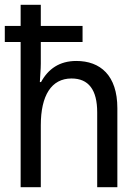

<svg xmlns="http://www.w3.org/2000/svg" viewBox="-20 -780 570 800"><path d="M66 0H150V-258C150 -382 194 -453 278 -453C349 -453 385 -406 385 -312V0H469V-329C469 -466 398 -526 298 -526C228 -526 181 -493 151 -438H146C147 -461 150 -491 150 -515V-605H324V-672H150V-760H66V-672H0V-605H66Z"/></svg>

Font: Noto Sans Mono Condensed
Style: Regular
Weight: 400
Width: 3
Designer: Monotype Design Team
Foundry: Monotype Imaging Inc.
Version: Version 2.014